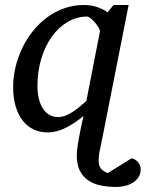

<svg xmlns="http://www.w3.org/2000/svg" viewBox="-20 -514 579 763"><path d="M377 -388.2Q377.9 -393.6 372.3 -403.6Q366.7 -413.6 358.2 -423.6Q349.6 -433.6 340.6 -440.9Q331.5 -448.2 326.2 -448.2Q285.2 -448.2 249.3 -427.2Q213.4 -406.2 186.5 -369.1Q159.7 -332 144.3 -281.7Q128.9 -231.4 128.9 -172.9Q128.9 -144.5 134.5 -121.6Q140.1 -98.6 150.6 -82.5Q161.1 -66.4 176.3 -57.6Q191.4 -48.8 210 -48.8Q225.1 -48.8 240 -54.4Q254.9 -60.1 268.8 -69.3Q282.7 -78.6 296.4 -89.8Q310.1 -101.1 323.2 -112.8ZM539.1 158.2Q539.1 177.2 530 190.7Q521 204.1 506.8 212.6Q492.7 221.2 475.6 225.1Q458.5 229 441.9 229Q409.2 229 380.6 223.1Q352.1 217.3 330.8 202.9Q309.6 188.5 297.4 164.6Q285.2 140.6 285.2 104Q285.2 96.2 286.1 85.2Q287.1 74.2 289.1 61.8Q291 49.3 293.5 35.9Q295.9 22.5 298.3 9.8Q304.2 -20.5 312 -53.2Q277.3 -24.4 241.2 -6.1Q205.1 12.2 169.9 12.2Q139.6 12.2 114.5 0.7Q89.4 -10.7 71 -33.7Q52.7 -56.6 42.5 -90.3Q32.2 -124 32.2 -168.9Q32.2 -207.5 41.5 -246.6Q50.8 -285.6 67.9 -321.8Q85 -357.9 109.9 -389.4Q134.8 -420.9 166 -444.1Q197.3 -467.3 234.4 -480.7Q271.5 -494.1 313 -494.1Q344.7 -494.1 369.1 -484.9Q393.6 -475.6 407.2 -464.8L431.2 -494.1H491.2L386.2 37.1Q382.3 58.1 377.2 80.6Q372.1 103 372.1 125Q372.1 144.5 380.9 155.8Q389.6 167 408.2 173.8L502.9 115.2Q518.1 118.2 528.6 130.4Q539.1 142.6 539.1 158.2Z"/></svg>

Font: Charis SIL APac
Style: Italic
Weight: 400
Italic angle: -11°
Foundry: SIL International
Version: Version 5.000